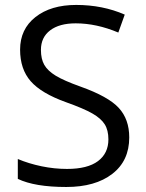

<svg xmlns="http://www.w3.org/2000/svg" viewBox="-20 -744 589 774"><path d="M501 -189.9Q501 -95.7 432.6 -43Q364.3 9.8 247.1 9.8Q120.1 9.8 51.8 -22.9V-103Q95.7 -84.5 147.5 -73.7Q199.2 -63 250 -63Q333 -63 375 -94.5Q417 -126 417 -182.1Q417 -219.2 402.1 -242.9Q387.2 -266.6 352.3 -286.6Q317.4 -306.6 246.1 -332Q146.5 -367.7 103.8 -416.5Q61 -465.3 61 -543.9Q61 -626.5 123 -675.3Q185.1 -724.1 287.1 -724.1Q393.6 -724.1 482.9 -685.1L457 -612.8Q368.7 -649.9 285.2 -649.9Q219.2 -649.9 182.1 -621.6Q145 -593.3 145 -543Q145 -505.9 158.7 -482.2Q172.4 -458.5 204.8 -438.7Q237.3 -418.9 304.2 -395Q416.5 -355 458.7 -309.1Q501 -263.2 501 -189.9Z"/></svg>

Font: f07686384
Style: Regular
Weight: 400
Foundry: Ascender Corporation
Version: Version 1.10